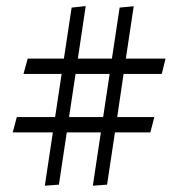

<svg xmlns="http://www.w3.org/2000/svg" viewBox="-20 -586 575 619"><path d="M501.5 -347.7H378.4L357.9 -208.5H477.5L464.8 -159.2H350.6L325.2 9.3L279.3 12.7L305.2 -159.2H195.3L169.9 9.3L124.5 12.7L150.4 -159.2H21L34.2 -208.5H157.7L178.7 -347.7H55.7L69.3 -397H186L210.9 -561.5L256.3 -566.4L231 -397H340.8L365.7 -561.5L411.1 -565.9L385.7 -397H513.7ZM312.5 -208.5 333.5 -347.7H223.6L202.6 -208.5Z"/></svg>

Font: Neuton Light
Style: Regular
Weight: 300
Designer: Brian M Zick
Foundry: Brian M Zick
Version: Version 1.560